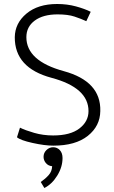

<svg xmlns="http://www.w3.org/2000/svg" viewBox="-20 -716 573 961"><path d="M80 -77Q106 -64 151 -51Q196 -38 246 -38Q332 -38 377.5 -73Q423 -108 423 -160Q423 -277 238 -326.5Q53 -376 54 -530Q55 -600 112.5 -648Q170 -696 266 -696Q316 -696 360 -684Q404 -672 434 -657L412 -610Q386 -622 353 -633Q320 -644 268 -644Q196 -644 154 -613Q112 -582 112 -530Q112 -411 299 -360Q486 -309 482 -160Q481 -85 419.5 -36Q358 13 247 13Q204 13 143 -0.5Q82 -14 65 -29ZM246 21Q266 21 279.5 35.5Q293 50 293 75Q293 120 266.5 163Q240 206 202 225L184 195Q207 179 223.5 160.5Q240 142 241 116Q221 114 209.5 100Q198 86 198 69Q198 49 212.5 35Q227 21 246 21Z"/></svg>

Font: Palanquin Light
Style: Regular
Weight: 300
Designer: Pria Ravichandran
Version: Version 1.0.4